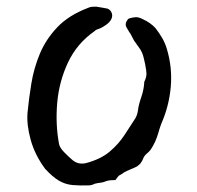

<svg xmlns="http://www.w3.org/2000/svg" viewBox="-20 -538 593 579"><path d="M483 -391Q500 -335 495 -276.5Q490 -218 466 -164Q461 -150 457.5 -137.5Q454 -125 448 -111Q445 -105 441.5 -98.5Q438 -92 433 -85Q429 -80 423.5 -75.5Q418 -71 414 -65Q412 -61 410.5 -57Q409 -53 406 -49Q404 -45 400.5 -42Q397 -39 393 -36Q383 -31 373 -27Q363 -23 354 -18Q350 -15 346 -12.5Q342 -10 338 -8Q337 -7 332.5 -1Q328 5 328 5Q321 5 314 5.5Q307 6 301 8Q292 12 283 13Q274 14 266 16Q256 21 248 21Q220 22 198.5 20Q177 18 158 7Q139 -4 116 -29Q85 -71 72.5 -116.5Q60 -162 63 -198Q67 -240 74.5 -286Q82 -332 100 -375.5Q118 -419 152.5 -455.5Q187 -492 245 -514Q251 -517 257 -517.5Q263 -518 270 -518Q278 -517 285 -515.5Q292 -514 299 -513Q310 -512 315.5 -502Q321 -492 316 -481Q312 -472 300.5 -463.5Q289 -455 278 -451Q274 -450 271 -448.5Q268 -447 265 -444Q212 -407 185 -349.5Q158 -292 152.5 -227.5Q147 -163 158 -104Q160 -93 173 -79.5Q186 -66 199 -55Q216 -41 239 -46Q284 -58 311 -81Q338 -104 355.5 -131Q373 -158 388 -181Q394 -191 396 -205Q398 -222 406 -245Q414 -268 415 -290V-291Q424 -309 421 -323V-325Q420 -333 417.5 -345.5Q415 -358 413 -365Q409 -381 401 -392Q393 -403 384 -416Q380 -423 377 -429.5Q374 -436 370 -441Q369 -443 362 -454.5Q355 -466 365 -479Q367 -482 371.5 -483Q376 -484 380 -485Q390 -487 397 -485.5Q404 -484 413 -479Q422 -475 432 -468Q442 -461 449 -453Q460 -439 469 -423.5Q478 -408 483 -391Z"/></svg>

Font: Slackside One
Style: Regular
Weight: 400
Version: Version 1.000